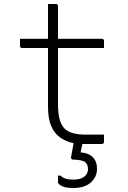

<svg xmlns="http://www.w3.org/2000/svg" viewBox="-20 -720 640 960"><path d="M500 -47V-12Q500 0 489 0H400Q396 0 392 0Q389 15 385 31L383 42Q421 44 443 65Q465 86 465 124Q465 165 434 192.5Q403 220 347 220Q308 220 289 210Q270 200 270 192V158H282Q293 168 307 173Q321 178 349 178Q381 178 400.5 164Q420 150 420 125Q420 102 405.5 90.5Q391 79 346 78Q335 78 335 67Q339 47 342 29.5Q345 12 348 -4Q313 -11 283.5 -30.5Q254 -50 237 -87.5Q220 -125 220 -187V-480H91Q80 -480 80 -491V-526H220V-700H259Q270 -700 270 -689V-526H489Q500 -526 500 -515V-480H270V-197Q270 -110 303 -77Q333 -47 407 -47Z"/></svg>

Font: Recursive Mn Lnr St Lt
Style: Regular
Weight: 300
Monospace: yes
Version: Version 1.079;hotconv 1.0.112;makeotfexe 2.5.65598; ttfautoh